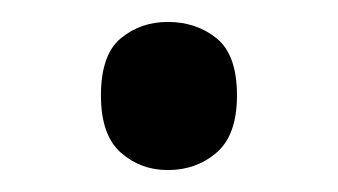

<svg xmlns="http://www.w3.org/2000/svg" viewBox="-20 -533 308 175"><path d="M72 -446Q72 -483 90 -498Q108 -513 133 -513Q159 -513 177.5 -498Q196 -483 196 -446Q196 -410 177.5 -394Q159 -378 133 -378Q108 -378 90 -394Q72 -410 72 -446Z"/></svg>

Font: Noto Sans Telugu UI
Style: Regular
Weight: 400
Designer: Jelle Bosma - Monotype Design Team
Foundry: Monotype Imaging Inc.
Version: Version 2.005; ttfautohint (v1.8.4.7-5d5b)